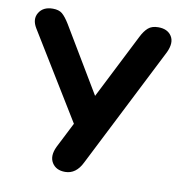

<svg xmlns="http://www.w3.org/2000/svg" viewBox="-81 -790 833 875"><g transform="rotate(10 335.5 -352.5)"><path d="M277 9Q235 9 216.5 -21Q198 -51 219 -96L279 -214L35 -612Q11 -651 30 -682.5Q49 -714 94 -714Q122 -714 137.5 -701Q153 -688 172 -657L352 -356L504 -656Q518 -684 535 -699Q552 -714 582 -714Q625 -714 643.5 -685Q662 -656 640 -609L356 -49Q328 9 277 9Z"/></g></svg>

Font: Nunito ExtraBold
Style: Regular
Weight: 800
Designer: Vernon Adams
Foundry: Vernon Adams
Version: Version 3.602